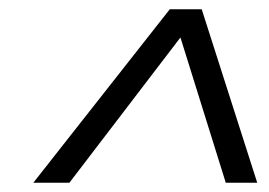

<svg xmlns="http://www.w3.org/2000/svg" viewBox="-20 -750 581 415"><path d="M52 -355 347 -730H416L536 -355H468L370 -669L130 -355Z"/></svg>

Font: Kantumruy Pro
Style: Italic
Weight: 400
Italic angle: -13°
Designer: Sovichet Tep
Foundry: Sovichet Tep
Version: Version 1.002